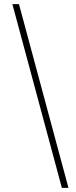

<svg xmlns="http://www.w3.org/2000/svg" viewBox="-20 -760 370 931"><path d="M280 151 40 -740H72L312 151Z"/></svg>

Font: IBM Plex Sans Arabic ExtLt
Style: Regular
Weight: 200
Designer: Mike Abbink, Paul van der Laan, Pieter van Rosmalen, Wael Morcos, Khajak Apelian
Foundry: Bold Monday
Version: Version 1.2